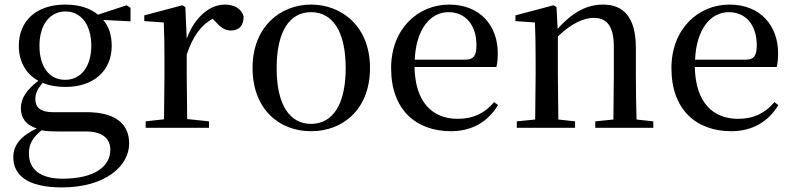

<svg xmlns="http://www.w3.org/2000/svg" viewBox="-20 -557 3455 837"><path d="M264 -209C194 -209 152 -267 152 -357C152 -448 196 -507 266 -507C333 -507 378 -449 378 -358C378 -268 334 -209 264 -209ZM265 -178C391 -178 467 -251 467 -357C467 -402 455 -441 430 -470L549 -464V-523L532 -534L407 -493C374 -521 326 -537 265 -537C137 -537 62 -465 62 -357C62 -290 92 -235 147 -205C92 -162 71 -126 71 -85C71 -42 94 -12 140 3C72 35 38 75 38 128C38 203 94 260 250 260C440 260 543 166 543 69C543 -15 486 -68 357 -68H210C156 -68 134 -90 134 -124C134 -151 144 -170 166 -196C194 -184 227 -178 265 -178ZM161 11C181 15 203 16 234 16H354C435 16 461 54 461 96C461 169 391 222 253 222C159 222 106 184 106 112C106 69 123 43 161 11Z M794 -319C821 -400 857 -448 907 -475L916 -466C940 -439 959 -424 986 -424C1025 -424 1042 -448 1042 -485C1033 -520 1000 -537 960 -537C893 -537 827 -480 794 -388L788 -526L775 -534L609 -490V-465L694 -459C696 -410 697 -363 697 -295V-230L695 -37L615 -28V0H891V-28L796 -38L794 -230Z M1336 15C1476 15 1593 -81 1593 -261C1593 -441 1471 -537 1336 -537C1202 -537 1081 -440 1081 -261C1081 -82 1196 15 1336 15ZM1336 -17C1242 -17 1186 -101 1186 -260C1186 -420 1242 -504 1336 -504C1430 -504 1487 -420 1487 -260C1487 -101 1430 -17 1336 -17Z M1946 15C2038 15 2108 -27 2151 -99L2134 -112C2095 -65 2045 -39 1975 -39C1868 -39 1790 -108 1787 -265H2144C2148 -281 2150 -301 2150 -325C2150 -445 2073 -537 1938 -537C1803 -537 1685 -432 1685 -260C1685 -78 1794 15 1946 15ZM1788 -297C1794 -432 1857 -504 1935 -504C2011 -504 2057 -446 2057 -360C2057 -316 2046 -297 2009 -297Z M2653 0H2828V-28L2755 -36C2753 -91 2752 -174 2752 -230V-348C2752 -482 2698 -537 2609 -537C2543 -537 2479 -508 2411 -431L2406 -526L2393 -534L2227 -490V-465L2312 -459C2314 -410 2315 -363 2315 -295V-230L2313 -36L2233 -28V0H2487V-28L2414 -36L2412 -230V-398C2473 -458 2529 -479 2568 -479C2624 -479 2656 -446 2656 -352V-230L2654 -36L2575 -28V0Z M3168 15C3260 15 3330 -27 3373 -99L3356 -112C3317 -65 3267 -39 3197 -39C3090 -39 3012 -108 3009 -265H3366C3370 -281 3372 -301 3372 -325C3372 -445 3295 -537 3160 -537C3025 -537 2907 -432 2907 -260C2907 -78 3016 15 3168 15ZM3010 -297C3016 -432 3079 -504 3157 -504C3233 -504 3279 -446 3279 -360C3279 -316 3268 -297 3231 -297Z"/></svg>

Font: Noto Serif CJK SC Medium
Style: Regular
Weight: 500
Designer: Ryoko NISHIZUKA 西塚涼子 (kana & ideographs); Frank Grießhammer (Latin, Greek & Cyrillic); Wenlong ZHANG 张文龙 (bopomofo); San
Foundry: Adobe
Version: Version 2.001;hotconv 1.1.0;makeotfexe 2.6.0